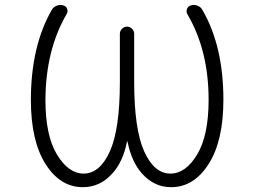

<svg xmlns="http://www.w3.org/2000/svg" viewBox="-20 -778 1040 786"><path d="M502 -198.2Q502 -199.2 501 -199.2Q500 -199.2 500 -198.2Q483.4 -115.2 439.5 -67.4Q389.6 -11.7 319.3 -11.7Q226.6 -11.7 166.5 -106.4Q106.4 -201.2 106.4 -369.1Q106.4 -588.9 192.4 -738.3Q199.2 -750 212.9 -754.9Q219.7 -757.8 227.5 -757.8Q233.4 -757.8 239.3 -755.9Q251 -752.9 254.9 -741.7Q258.8 -730.5 252.9 -720.7Q167 -573.2 166 -369.1Q166 -222.7 213.4 -145Q260.7 -67.4 322.3 -67.4Q388.7 -67.4 429.7 -158.2Q470.7 -249 470.7 -442.4V-639.6Q470.7 -651.4 479.5 -660.2Q488.3 -668.9 500 -668.9Q511.7 -668.9 520.5 -660.2Q529.3 -651.4 529.3 -639.6V-442.4Q529.3 -249 570.3 -158.2Q611.3 -67.4 677.7 -67.4Q740.2 -67.4 787.1 -145.5Q834 -223.6 834 -369.1Q834 -572.3 747.1 -719.7Q741.2 -730.5 745.6 -741.7Q750 -752.9 761.7 -755.9Q767.6 -757.8 773.4 -757.8Q781.2 -757.8 788.1 -754.9Q801.8 -750 808.6 -737.3Q894.5 -589.8 894.5 -369.1Q894.5 -201.2 834 -106.4Q773.4 -11.7 680.7 -11.7Q611.3 -11.7 561.5 -67.4Q518.6 -115.2 502 -198.2Z"/></svg>

Font: Rounded Mgen+ 1mn light
Style: Regular
Weight: 200
Designer: [Source Han Sans]
Ryoko NISHIZUKA  (kana & ideographs); Paul D. Hunt (Latin, Greek & Cyrillic); Wenlong ZHANG  (bopomofo
Version: Version 1.059.20150602